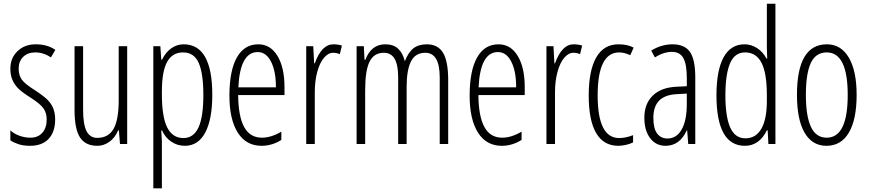

<svg xmlns="http://www.w3.org/2000/svg" viewBox="-20 -780 4706 1040"><path d="M278.8 -132.8Q278.8 -65.9 243.7 -28.1Q208.5 9.8 142.1 9.8Q106 9.8 78.6 0.5Q51.3 -8.8 36.1 -20V-74.2Q54.2 -56.2 84 -45.2Q113.8 -34.2 145 -34.2Q186 -34.2 209.5 -61Q232.9 -87.9 232.9 -132.8Q232.9 -168 216.1 -192.1Q199.2 -216.3 151.9 -247.1Q97.7 -281.2 77.9 -301.8Q58.1 -322.3 47.1 -347.7Q36.1 -373 36.1 -408.2Q36.1 -465.3 74.7 -502.7Q113.3 -540 172.9 -540Q236.8 -540 279.8 -509.8L255.9 -469.2Q215.8 -496.1 170.9 -496.1Q129.9 -496.1 105.5 -471.9Q81.1 -447.8 81.1 -408.2Q81.1 -373 97.7 -349.4Q114.3 -325.7 168 -292Q220.7 -257.3 240.2 -236.6Q259.8 -215.8 269.3 -190.7Q278.8 -165.5 278.8 -132.8Z M430.2 -529.8V-184.1Q430.2 -105.5 449 -69.3Q467.8 -33.2 506.8 -33.2Q566.9 -33.2 595 -81.8Q623 -130.4 623 -238.8V-529.8H668.9V0H629.9L624 -74.2H620.1Q603 -33.7 572.8 -12Q542.5 9.8 506.8 9.8Q442.9 9.8 413.3 -35.6Q383.8 -81.1 383.8 -184.1V-529.8Z M981 9.8Q940.9 9.8 908 -12.5Q875 -34.7 857.9 -73.2H853.5L856.9 -15.1V240.2H810.5V-529.8H848.6L853.5 -457H857.9Q877.4 -497.1 908 -518.6Q938.5 -540 974.6 -540Q1129.9 -540 1129.9 -266.1Q1129.9 -133.8 1091.8 -62Q1053.7 9.8 981 9.8ZM971.7 -496.1Q913.6 -496.1 885.3 -444.8Q856.9 -393.6 856.9 -284.2V-269Q856.9 -147 885.7 -89.6Q914.6 -32.2 973.6 -32.2Q1028.3 -32.2 1054.9 -89.1Q1081.5 -146 1081.5 -266.1Q1081.5 -380.9 1056.6 -438.5Q1031.7 -496.1 971.7 -496.1Z M1397 9.8Q1313 9.8 1267.8 -61.8Q1222.7 -133.3 1222.7 -261.2Q1222.7 -397 1262.9 -468.5Q1303.2 -540 1378.9 -540Q1444.8 -540 1482.9 -477.3Q1521 -414.6 1521 -308.1V-265.1H1270Q1271 -149.4 1302.7 -91.8Q1334.5 -34.2 1398.9 -34.2Q1448.7 -34.2 1503.9 -66.9V-22Q1453.1 9.8 1397 9.8ZM1376 -498Q1280.3 -498 1271 -307.1H1474.6Q1474.6 -394.5 1448 -446.3Q1421.4 -498 1376 -498Z M1785.6 -540Q1810.5 -540 1832 -533.2L1820.8 -486.8Q1803.2 -494.1 1784.7 -494.1Q1757.8 -494.1 1734.6 -466.6Q1711.4 -439 1698.2 -389.6Q1685.1 -340.3 1685.1 -280.8V0H1638.7V-529.8H1676.8L1681.6 -437H1685.1Q1722.2 -540 1785.6 -540Z M2361.8 0V-360.8Q2361.8 -494.1 2283.7 -494.1Q2230 -494.1 2206.3 -447.5Q2182.6 -400.9 2182.6 -310.1V0H2136.7V-360.8Q2136.7 -428.2 2117.7 -461.2Q2098.6 -494.1 2058.6 -494.1Q2005.9 -494.1 1981.9 -446.3Q1958 -398.4 1958 -291V0H1911.6V-529.8H1950.7L1954.6 -456.1H1959Q1990.7 -540 2066.9 -540Q2110.8 -540 2136.2 -516.6Q2161.6 -493.2 2172.9 -448.2Q2191.9 -497.1 2219.7 -518.6Q2247.6 -540 2292 -540Q2352.1 -540 2379.9 -493.9Q2407.7 -447.8 2407.7 -346.2V0Z M2698.2 9.8Q2614.3 9.8 2569.1 -61.8Q2523.9 -133.3 2523.9 -261.2Q2523.9 -397 2564.2 -468.5Q2604.5 -540 2680.2 -540Q2746.1 -540 2784.2 -477.3Q2822.3 -414.6 2822.3 -308.1V-265.1H2571.3Q2572.3 -149.4 2604 -91.8Q2635.7 -34.2 2700.2 -34.2Q2750 -34.2 2805.2 -66.9V-22Q2754.4 9.8 2698.2 9.8ZM2677.2 -498Q2581.5 -498 2572.3 -307.1H2775.9Q2775.9 -394.5 2749.3 -446.3Q2722.7 -498 2677.2 -498Z M3086.9 -540Q3111.8 -540 3133.3 -533.2L3122.1 -486.8Q3104.5 -494.1 3085.9 -494.1Q3059.1 -494.1 3035.9 -466.6Q3012.7 -439 2999.5 -389.6Q2986.3 -340.3 2986.3 -280.8V0H2939.9V-529.8H2978L2982.9 -437H2986.3Q3023.4 -540 3086.9 -540Z M3329.1 9.8Q3249.5 9.8 3209.2 -59.3Q3168.9 -128.4 3168.9 -262.2Q3168.9 -397.9 3209.7 -469Q3250.5 -540 3330.1 -540Q3379.4 -540 3412.1 -522L3394 -481Q3361.3 -496.1 3334 -496.1Q3217.3 -496.1 3217.3 -263.2Q3217.3 -32.2 3334 -32.2Q3368.7 -32.2 3409.2 -47.9V-8.8Q3393.1 0 3369.6 4.9Q3346.2 9.8 3329.1 9.8Z M3708 0 3702.1 -74.2H3700.2Q3662.1 9.8 3585 9.8Q3533.2 9.8 3501.7 -31.5Q3470.2 -72.8 3470.2 -142.1Q3470.2 -217.8 3515.6 -262Q3561 -306.2 3643.1 -310.1L3700.2 -313V-356.9Q3700.2 -431.2 3681.6 -465.1Q3663.1 -499 3620.1 -499Q3574.7 -499 3527.3 -469.2L3507.3 -505.9Q3562.5 -540 3623 -540Q3688.5 -540 3717.3 -498.8Q3746.1 -457.5 3746.1 -360.8V0ZM3595.2 -29.8Q3645 -29.8 3672.6 -78.9Q3700.2 -127.9 3700.2 -217.8V-272.9L3645 -270Q3581.1 -266.6 3550 -234.6Q3519 -202.6 3519 -141.1Q3519 -83.5 3539.6 -56.6Q3560.1 -29.8 3595.2 -29.8Z M4015.1 9.8Q3860.8 9.8 3860.8 -264.2Q3860.8 -398.9 3899.4 -469.5Q3938 -540 4013.2 -540Q4048.8 -540 4080.8 -519.5Q4112.8 -499 4131.8 -462.9H4135.7L4133.8 -522V-759.8H4180.2V0H4142.1L4138.2 -74.2H4133.8Q4114.7 -33.7 4084.5 -12Q4054.2 9.8 4015.1 9.8ZM4018.1 -30.8Q4073.7 -30.8 4103.8 -82.3Q4133.8 -133.8 4133.8 -233.9V-264.2Q4133.8 -384.3 4104.7 -440.2Q4075.7 -496.1 4016.1 -496.1Q3959 -496.1 3934.1 -436.3Q3909.2 -376.5 3909.2 -263.2Q3909.2 -148.9 3935.1 -89.8Q3960.9 -30.8 4018.1 -30.8Z M4620.1 -266.1Q4620.1 -132.3 4577.9 -61.3Q4535.6 9.8 4457 9.8Q4379.4 9.8 4338.1 -61.3Q4296.9 -132.3 4296.9 -266.1Q4296.9 -540 4459 -540Q4535.2 -540 4577.6 -468.3Q4620.1 -396.5 4620.1 -266.1ZM4345.2 -266.1Q4345.2 -151.4 4372.6 -92.8Q4399.9 -34.2 4458 -34.2Q4571.8 -34.2 4571.8 -266.1Q4571.8 -496.1 4458 -496.1Q4398.4 -496.1 4371.8 -438.5Q4345.2 -380.9 4345.2 -266.1Z"/></svg>

Font: TypoPRO Open Sans Condensed
Style: Regular
Weight: 300
Width: 3
Foundry: Ascender Corporation
Version: Version 1.10